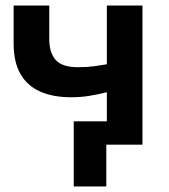

<svg xmlns="http://www.w3.org/2000/svg" viewBox="-20 -520 606 690"><path d="M245 150V-84H435V0H362V150ZM364 0V-188.5Q329.5 -180 299 -175.2Q268.5 -170.5 236 -170.5Q170 -170.5 123.8 -191.2Q77.5 -212 53.2 -254.8Q29 -297.5 29 -363V-500H157V-380.5Q157 -330.5 180.2 -304.5Q203.5 -278.5 260 -278.5Q293 -278.5 317.2 -281.8Q341.5 -285 364 -289V-500H492V0Z"/></svg>

Font: Geologica Cursive Medium
Style: Regular
Weight: 500
Designer: Sindre Bremnes, Frode Helland
Foundry: Monokrom Skriftforlag AS
Version: Version 1.010;gftools[0.9.28]